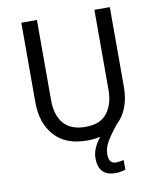

<svg xmlns="http://www.w3.org/2000/svg" viewBox="-97 -773 887 1065"><g transform="rotate(-10 346.5 -241.0)"><path d="M439.5 104.5Q439.5 132.8 450.2 145Q460.9 157.2 479.5 157.2Q494.1 157.2 504.9 155Q515.6 152.8 523.4 151.4V206.1Q510.7 209.5 497.6 212.2Q484.4 214.8 466.3 214.8Q371.1 214.8 371.1 114.3Q371.1 84.5 384.8 54.9Q398.4 25.4 418 2Q383.3 9.8 343.8 9.8Q222.7 9.8 159.7 -61Q96.7 -131.8 96.7 -248V-697.3H184.6V-245.1Q184.6 -160.2 225.3 -113.3Q266.1 -66.4 347.7 -66.4Q432.1 -66.4 470.2 -116.7Q508.3 -167 508.3 -246.1V-697.3H595.2V-246.1Q595.2 -186 576.4 -135.3Q557.6 -84.5 519.5 -49.8H520Q479 0.5 459.2 35.2Q439.5 69.8 439.5 104.5Z"/></g></svg>

Font: Lunasima
Style: Regular
Weight: 400
Designer: The DocRepair Project, Monotype Design Team
Foundry: Google
Version: Version 2.009